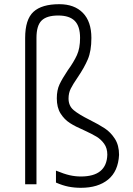

<svg xmlns="http://www.w3.org/2000/svg" viewBox="-20 -879 635 916"><path d="M247 -8V-65Q286 -49 312.5 -43Q339 -37 366 -37Q489 -37 492 -141Q492 -172 477 -193Q462 -214 440.5 -227Q419 -240 382 -257Q340 -275 313.5 -292Q287 -309 269 -337.5Q251 -366 251 -410Q251 -449 264 -476.5Q277 -504 303 -543Q332 -583 347 -616Q362 -649 362 -698Q362 -754 336.5 -779.5Q311 -805 258 -805Q203 -805 178.5 -781Q154 -757 154 -698V0H100V-698Q100 -786 139.5 -822.5Q179 -859 263 -859Q335 -859 375.5 -817.5Q416 -776 416 -698Q416 -636 399 -596Q382 -556 350 -509Q328 -477 317.5 -456Q307 -435 307 -409Q307 -374 331.5 -353.5Q356 -333 408 -307Q452 -285 480 -266.5Q508 -248 528 -217Q548 -186 548 -140Q544 -62 496 -22.5Q448 17 366 17Q335 17 307 11.5Q279 6 247 -8Z"/></svg>

Font: Biryani UltraLight
Style: Regular
Weight: 250
Designer: Dan Reynolds and Mathieu Réguer
Foundry: Dan Reynolds and Mathieu Réguer
Version: Version 1.003; ttfautohint (v1.1) -l 5 -r 5 -G 72 -x 0 -D la